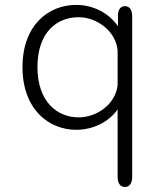

<svg xmlns="http://www.w3.org/2000/svg" viewBox="-20 -506 659 764"><path d="M477 238C495.5 238 506 223.5 506 197V-440.5C506 -467 495.5 -481.5 477 -481.5C461.5 -481.5 451.5 -470.5 449.5 -449.5V-401.5C414.5 -453 352 -486.5 283 -486.5C174 -486.5 69.5 -407 69.5 -239C69.5 -71 174 10.5 283 10.5C351 10.5 413 -21 448 -70.5V197C448 223.5 458.5 238 477 238ZM293 -39C206 -39 129 -103 129 -239C129 -377.5 206 -437.5 293 -437.5C365 -437.5 441 -382.5 448 -305.5V-166.5C439 -90.5 365 -39 293 -39Z"/></svg>

Font: RTM Light Light
Style: Regular
Weight: 300
Designer: after Tyler Finck
Foundry: An Endless Supply
Version: Version 1.000;Glyphs 3.2.1 (3258)